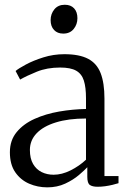

<svg xmlns="http://www.w3.org/2000/svg" viewBox="-20 -777 538 806"><path d="M178.5 9.5Q138 9.5 102.2 -6Q66.5 -21.5 44 -54Q21.5 -86.5 21.5 -138Q21.5 -188 50 -222.5Q78.5 -257 125.2 -278Q172 -299 228.5 -308.8Q285 -318.5 341 -319.5V-364.5Q341 -410.5 332 -438.8Q323 -467 299.8 -480.2Q276.5 -493.5 232.5 -493.5Q177.5 -493.5 134.5 -476Q91.5 -458.5 64.5 -443L45.5 -479Q57.5 -489.5 88.8 -506.2Q120 -523 162.2 -536.2Q204.5 -549.5 250.5 -549.5Q313 -549.5 349.8 -530.2Q386.5 -511 402.5 -469.8Q418.5 -428.5 418.5 -363V-38H477.5V-8Q466.5 -4.5 452 -1Q437.5 2.5 421.2 4.8Q405 7 390 7Q368 7 357.2 -0.5Q346.5 -8 346.5 -34.5V-75Q335 -62.5 311.2 -42.2Q287.5 -22 253.8 -6.2Q220 9.5 178.5 9.5ZM205 -43.5Q239.5 -43.5 275.8 -61.5Q312 -79.5 341 -106.5V-279.5Q267.5 -279.5 214.8 -263.2Q162 -247 133.8 -217.5Q105.5 -188 105.5 -147.5Q105.5 -111.5 119 -88.5Q132.5 -65.5 155 -54.5Q177.5 -43.5 205 -43.5ZM245 -636Q221 -636 206.8 -651.2Q192.5 -666.5 192.5 -692.5Q192.5 -718.5 208.2 -737.8Q224 -757 251.5 -757H252.5Q277 -757 291 -742Q305 -727 305 -700.5Q305 -674.5 289.2 -655.2Q273.5 -636 246 -636Z"/></svg>

Font: Merriweather 60pt Light
Style: Regular
Weight: 300
Version: Version 2.100